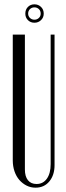

<svg xmlns="http://www.w3.org/2000/svg" viewBox="-20 -859 303 887"><path d="M95 -699V-76Q95 -44 109 -26.5Q123 -9 149 -9Q179 -9 196.5 -33.5Q214 -58 214 -101V-699H232V-96Q232 -50 208 -21Q184 8 144 8Q122 8 103 -1.5Q84 -11 69.5 -27.5Q55 -44 47 -67.5Q39 -91 39 -118V-699ZM97 -796Q97 -815 109 -827Q121 -839 139 -839Q157 -839 169.5 -827Q182 -815 182 -796Q182 -778 169.5 -766Q157 -754 139 -754Q121 -754 109 -766Q97 -778 97 -796ZM110 -796Q110 -784 118.5 -776Q127 -768 139 -768Q151 -768 159.5 -776Q168 -784 168 -796Q168 -809 159.5 -817Q151 -825 139 -825Q127 -825 118.5 -817Q110 -809 110 -796Z"/></svg>

Font: Moniqa Cond Heading
Style: Regular
Weight: 400
Width: 3
Designer: Rajesh Rajput
Foundry: Rajesh Rajput
Version: Version 1.000